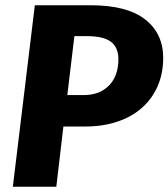

<svg xmlns="http://www.w3.org/2000/svg" viewBox="-20 -713 643 733"><path d="M300 -350Q360 -350 396 -386.5Q432 -423 432 -487Q432 -532 403.5 -553.5Q375 -575 312 -575H264L237 -350ZM603 -492Q603 -433 582 -384.5Q561 -336 522 -301.5Q483 -267 428 -248.5Q373 -230 305 -230H222L195 0H29L113 -693H325Q465 -693 534 -639Q603 -585 603 -492Z"/></svg>

Font: Qjlgwqiwhsfqbnnlvksmvfsycuq
Style: Regular
Weight: 700
Italic angle: -8°
Designer: Carrois Corporate & Edenspiekermann
Foundry: Carrois Corporate GbR & Edenspiekermann AG
Version: Version 2.001